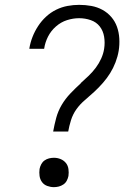

<svg xmlns="http://www.w3.org/2000/svg" viewBox="-20 -763 540 791"><path d="M199 -221Q204 -249 211.5 -277Q219 -305 234 -330.5Q249 -356 270 -378Q291 -400 313 -420V-421Q330 -436 346 -451.5Q362 -467 375 -484.5Q388 -502 397 -522Q406 -542 409 -562Q413 -587 409 -611.5Q405 -636 391 -654Q377 -672 354 -680Q331 -688 306 -688Q281 -688 256 -680Q231 -672 210.5 -654Q190 -636 178 -612.5Q166 -589 162 -563Q162 -563 162 -562.5Q162 -562 162 -562H101Q101 -563 101 -563.5Q101 -564 101 -564Q105 -588 114 -611Q123 -634 137 -655.5Q151 -677 170 -694.5Q189 -712 211.5 -723Q234 -734 258 -738.5Q282 -743 306 -743Q332 -743 356.5 -738.5Q381 -734 402 -722.5Q423 -711 438.5 -693Q454 -675 462 -652.5Q470 -630 471.5 -604.5Q473 -579 469 -554Q465 -530 456 -506.5Q447 -483 434 -462Q421 -441 404 -421.5Q387 -402 368 -384.5Q349 -367 329 -350Q309 -333 294.5 -312.5Q280 -292 272.5 -268Q265 -244 261 -221ZM202 8Q188 8 174.5 3Q161 -2 153 -13Q145 -24 143 -38Q141 -52 143 -67Q145 -77 150 -86.5Q155 -96 163.5 -102Q172 -108 182 -110.5Q192 -113 202 -113Q217 -113 230 -107.5Q243 -102 251.5 -91.5Q260 -81 262 -66.5Q264 -52 262 -38Q260 -28 255 -18.5Q250 -9 241 -3Q232 3 222 5.5Q212 8 202 8Z"/></svg>

Font: Iosevka Curly Light Oblique
Style: Regular
Weight: 300
Italic angle: -9°
Monospace: yes
Designer: Belleve Invis
Foundry: Belleve Invis
Version: Version 11.1.0; ttfautohint (v1.8.3)